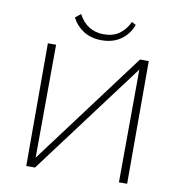

<svg xmlns="http://www.w3.org/2000/svg" viewBox="-91 -930 956 1014"><g transform="rotate(10 387.5 -423.0)"><path d="M136 0V-22L611 -658H639V-635L164 0ZM117 0V-658H161L158 0ZM614 0 617 -658H658V0ZM393 -723Q336 -723 295.5 -749Q255 -775 234 -817L263 -841Q285 -799 319 -777.5Q353 -756 399 -756Q449 -756 482 -780Q515 -804 535 -846L557 -834Q538 -782 495.5 -752.5Q453 -723 393 -723Z"/></g></svg>

Font: Ysabeau Office ExtraLight
Style: Regular
Weight: 250
Designer: Christian Thalmann (Catharsis Fonts)
Version: Version 2.001;gftools[0.9.30]; featfreeze: tnum,lnum,ss02